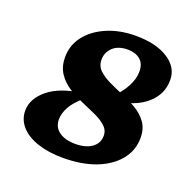

<svg xmlns="http://www.w3.org/2000/svg" viewBox="-109 -692 817 812"><g transform="rotate(20 300.0 -286.5)"><path d="M253.9 8.8Q189.5 8.8 140.1 -7.8Q90.8 -24.4 64 -54.7Q37.1 -85 37.1 -125Q37.1 -178.7 89.4 -221.7Q141.6 -264.6 240.2 -277.3L253.9 -256.8Q214.8 -223.6 199.2 -194.3Q183.6 -165 183.6 -138.7Q183.6 -103.5 210.9 -84Q238.3 -64.5 283.2 -64.5Q331.1 -64.5 358.4 -84.5Q385.7 -104.5 385.7 -137.7Q385.7 -163.1 366.2 -180.7Q346.7 -198.2 316.4 -211.9Q286.1 -225.6 252 -240.2Q217.8 -254.9 187.5 -274.4Q157.2 -293.9 137.7 -323.2Q118.2 -352.5 118.2 -395.5Q118.2 -449.2 150.9 -491.2Q183.6 -533.2 240.7 -557.6Q297.9 -582 369.1 -582Q460 -582 514.6 -547.4Q569.3 -512.7 569.3 -455.1Q569.3 -390.6 518.6 -346.7Q467.8 -302.7 377 -292L362.3 -308.6Q395.5 -338.9 415 -375Q434.6 -411.1 434.6 -444.3Q434.6 -480.5 413.1 -498Q391.6 -515.6 357.4 -515.6Q314.5 -515.6 290.5 -493.2Q266.6 -470.7 266.6 -437.5Q266.6 -409.2 286.1 -390.6Q305.7 -372.1 336.4 -357.4Q367.2 -342.8 401.4 -328.6Q435.5 -314.5 465.8 -296.4Q496.1 -278.3 515.6 -251Q535.2 -223.6 535.2 -182.6Q535.2 -126 499.5 -82.5Q463.9 -39.1 401.4 -15.1Q338.9 8.8 253.9 8.8Z"/></g></svg>

Font: Crimson Pro ExtraBold
Style: Italic
Weight: 800
Italic angle: -12°
Designer: Jacques Le Bailly
Foundry: Baron von Fonthausen
Version: Version 1.003